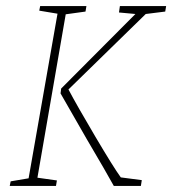

<svg xmlns="http://www.w3.org/2000/svg" viewBox="-20 -611 566 631"><path d="M103 -27 167 -18 164 0H12L15 -15L74 -25L169 -566L109 -576L112 -591H264L261 -573L196 -564ZM459 -565 205 -317Q233 -264 293 -162.5Q353 -61 377 -28L446 -19L443 0H354Q331 -42 265 -154L179 -304L181 -320L425 -565L371 -570L374 -591H526L523 -573Z"/></svg>

Font: Grenze Thin
Style: Italic
Weight: 250
Italic angle: -10°
Designer: Renata Polastri
Foundry: Omnibus-Type
Version: Version 1.002; ttfautohint (v1.8)